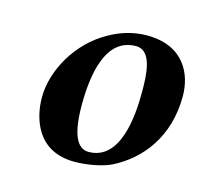

<svg xmlns="http://www.w3.org/2000/svg" viewBox="-74 -521 648 612"><g transform="rotate(15 250.0 -214.5)"><path d="M67 -162C67 -98 93 10 220 10C261 10 311 1 341 -14C428 -58 500 -146 500 -281C500 -353 463 -439 340 -439C294 -439 252 -425 217 -405C123 -353 67 -249 67 -162ZM196 -170C196 -270 214 -397 315 -397C368 -397 371 -318 371 -260C371 -177 359 -32 255 -32C226 -32 196 -58 196 -170Z"/></g></svg>

Font: Libertinus Serif
Style: Bold Italic
Weight: 700
Italic angle: -12°
Designer: Philipp H. Poll, Khaled Hosny
Foundry: Caleb Maclennan
Version: Version 7.050;RELEASE